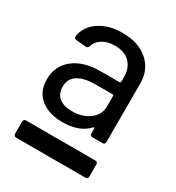

<svg xmlns="http://www.w3.org/2000/svg" viewBox="-122 -786 569 620"><g transform="rotate(30 163.0 -475.5)"><path d="M228 -565Q232 -565 232 -569V-589Q232 -620 212.5 -640Q193 -660 157 -660Q130 -660 111 -648.5Q92 -637 87 -618Q84 -609 75 -610L40 -613Q29 -615 31 -624Q37 -661 71.5 -684.5Q106 -708 157 -708Q217 -708 252.5 -677Q288 -646 288 -596V-377Q288 -367 278 -367H242Q232 -367 232 -377V-395Q232 -397 230.5 -397.5Q229 -398 227 -396Q195 -361 132 -361Q82 -361 51 -385.5Q20 -410 20 -456Q20 -506 57 -535.5Q94 -565 157 -565ZM232 -477V-516Q232 -520 228 -520H164Q123 -520 99.5 -505.5Q76 -491 76 -461Q76 -434 93.5 -420.5Q111 -407 142 -407Q180 -407 206 -426.5Q232 -446 232 -477ZM29 -307H286Q296 -307 296 -297V-253Q296 -243 286 -243H29Q19 -243 19 -253V-297Q19 -307 29 -307Z"/></g></svg>

Font: Amber EN Medium
Style: Regular
Weight: 500
Designer: Jeremy Tribby
Foundry: Tribby Type Co.
Version: Version 1.403 November 24, 2021